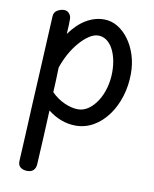

<svg xmlns="http://www.w3.org/2000/svg" viewBox="-92 -625 785 978"><g transform="rotate(10 301.0 -136.0)"><path d="M116 284Q95 284 81.5 273.5Q68 263 69 241Q72 182 74.5 135Q77 88 79 43Q81 -2 83.5 -52.5Q86 -103 89.5 -166.5Q93 -230 97 -315Q101 -400 107 -514Q108 -536 125.5 -546Q143 -556 160 -556Q176 -556 186.5 -544Q197 -532 197 -515Q197 -499 196.5 -482.5Q196 -466 194 -438Q232 -491 276.5 -517.5Q321 -544 369 -544Q407 -544 440 -524Q473 -504 498 -469.5Q523 -435 537 -390.5Q551 -346 551 -296Q551 -233 533.5 -177Q516 -121 484.5 -78Q453 -35 410.5 -10.5Q368 14 318 14Q280 14 243 0Q206 -14 175 -39Q172 34 168.5 101.5Q165 169 161 242Q160 261 149 272.5Q138 284 116 284ZM316 -70Q345 -70 370 -87.5Q395 -105 414.5 -135Q434 -165 445 -204.5Q456 -244 456 -287Q456 -324 448.5 -355.5Q441 -387 427.5 -410Q414 -433 395.5 -445.5Q377 -458 354 -458Q332 -458 307.5 -442Q283 -426 259 -398.5Q235 -371 215.5 -336Q196 -301 183 -262Q182 -228 181 -198.5Q180 -169 178 -134Q209 -103 246.5 -86.5Q284 -70 316 -70Z"/></g></svg>

Font: Playpen Sans Thai
Style: Regular
Weight: 400
Designer: Sirin Gunkloy, Laura Meseguer, Veronika Burian, José Scaglione
Foundry: TypeTogether
Version: Version 2.000